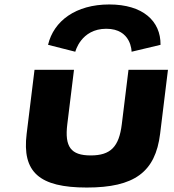

<svg xmlns="http://www.w3.org/2000/svg" viewBox="-20 -826 782 861"><path d="M311.8 -513H134.8L99.5 -226C78.4 -54 155.9 15 369.2 15C582.4 15 676.8 -54 698 -226L733.2 -513H556.2L526.2 -269C513.8 -168 476.4 -129 386.8 -129C297.3 -129 269.4 -168 281.8 -269ZM317.7 -594C317.7 -594 342.8 -697 456.6 -697C570.3 -697 570.1 -594 570.1 -594L699.9 -625C701.1 -732 620.2 -806 470 -806C319.8 -806 220.7 -732 195.5 -625Z"/></svg>

Font: Hussar
Style: BdSuprExtOblOne
Weight: 700
Foundry: Cannot Into Space Fonts
Version: Version 2.00